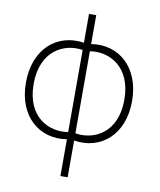

<svg xmlns="http://www.w3.org/2000/svg" viewBox="-100 -797 917 1101"><g transform="rotate(10 359.0 -247.0)"><path d="M328 225H370V11C528 36 658 -72 658 -269C658 -466 528 -576 370 -551V-719H328V-551C170 -576 40 -466 40 -269C40 -72 170 36 328 11ZM370 -31V-509C478 -527 613 -464 613 -269C613 -74 478 -13 370 -31ZM328 -31C220 -13 85 -74 85 -269C85 -464 220 -527 328 -509Z"/></g></svg>

Font: Hauora ExtraLight
Style: Regular
Weight: 200
Designer: Mikhail Sharanda
Foundry: WCYS & Co.
Version: Version 1.010